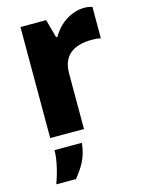

<svg xmlns="http://www.w3.org/2000/svg" viewBox="-118 -627 677 917"><g transform="rotate(-15 220.5 -169.0)"><path d="M73 0H240V-275C240 -360 291 -402 387 -402C400 -402 419 -401 430 -397V-553C420 -556 407 -559 391 -559C326 -559 264 -517 232 -458H225L200 -549H73ZM44 221H141C174 180 207 135 213 61H78C78 114 59 180 44 221Z"/></g></svg>

Font: Kathrein 85 Heavy
Style: Regular
Weight: 900
Designer: Lazydogs Typefoundry, based on Open Sans by Ascender Corporation
Foundry: Lazydogs Typefoundry
Version: Version 1.003;PS 001.003;hotconv 1.0.88;makeotf.lib2.5.64775